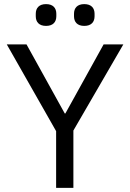

<svg xmlns="http://www.w3.org/2000/svg" viewBox="-20 -914 633 934"><path d="M204 -788C238 -788 254 -807 254 -835V-847C254 -875 238 -894 204 -894C170 -894 154 -875 154 -847V-835C154 -807 170 -788 204 -788ZM390 -788C424 -788 440 -807 440 -835V-847C440 -875 424 -894 390 -894C356 -894 340 -875 340 -847V-835C340 -807 356 -788 390 -788ZM337 0V-279L580 -698H484L298 -362H295L109 -698H13L253 -276V0Z"/></svg>

Font: IBM Plex Devanagari
Style: Regular
Weight: 400
Designer: Mike Abbink, Paul van der Laan, Pieter van Rosmalen, Erin McLaughlin
Foundry: Bold Monday
Version: Version 1.0